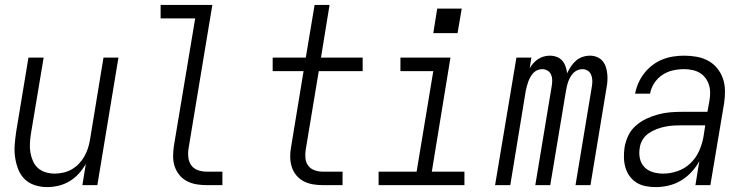

<svg xmlns="http://www.w3.org/2000/svg" viewBox="-20 -755 3040 783"><path d="M172 8Q146 8 121.5 0Q97 -8 80 -25Q63 -42 54 -65.5Q45 -89 41.5 -114Q38 -139 40 -165Q42 -191 46 -218L96 -520H158L106 -209Q103 -189 102 -170Q101 -151 104 -133Q107 -115 114.5 -98Q122 -81 135 -69.5Q148 -58 166 -52.5Q184 -47 203 -47Q220 -47 238 -51Q256 -55 272 -64Q288 -73 301.5 -87Q315 -101 324 -117Q333 -133 338.5 -150Q344 -167 347 -185L402 -520H463L377 0H316L330 -87Q318 -65 301 -46.5Q284 -28 263 -15.5Q242 -3 218.5 2.5Q195 8 172 8Z M822 0Q801 0 780.5 -3.5Q760 -7 742 -16.5Q724 -26 711.5 -41.5Q699 -57 692.5 -76Q686 -95 686 -116.5Q686 -138 689 -159L776 -680H635V-735H846L749 -150Q746 -132 748 -113.5Q750 -95 760 -81Q770 -67 787 -61Q804 -55 822 -55H887V0Z M1296 0Q1275 0 1255 -3.5Q1235 -7 1218 -16Q1201 -25 1188.5 -40Q1176 -55 1170 -74Q1164 -93 1163.5 -113.5Q1163 -134 1167 -155L1218 -465H1092V-520H1227L1263 -735H1324L1289 -520H1459V-465H1280L1227 -146Q1224 -128 1225.5 -110.5Q1227 -93 1236.5 -80Q1246 -67 1262 -61Q1278 -55 1296 -55H1377V0Z M1524 0V-55H1679L1747 -465H1613V-520H1817L1741 -55H1874V0ZM1846 -620H1747L1763 -720H1863Z M1999 0 2086 -520H2147L2140 -476Q2146 -487 2155 -497Q2164 -507 2174.5 -514Q2185 -521 2197.5 -524.5Q2210 -528 2222 -528Q2237 -528 2250.5 -523Q2264 -518 2273 -507.5Q2282 -497 2286.5 -483.5Q2291 -470 2293 -456Q2299 -470 2308 -483.5Q2317 -497 2329 -507.5Q2341 -518 2356 -523Q2371 -528 2386 -528Q2401 -528 2414.5 -522.5Q2428 -517 2437 -506.5Q2446 -496 2450.5 -482.5Q2455 -469 2456.5 -454Q2458 -439 2457 -424Q2456 -409 2453 -394L2388 0H2327L2394 -404Q2396 -416 2395.5 -428Q2395 -440 2390.5 -450.5Q2386 -461 2376.5 -467Q2367 -473 2355 -473Q2345 -473 2335.5 -469Q2326 -465 2318.5 -457.5Q2311 -450 2306 -441Q2301 -432 2297.5 -422.5Q2294 -413 2292 -403.5Q2290 -394 2288 -384L2224 0H2163L2230 -404Q2232 -416 2232 -428Q2232 -440 2227.5 -450.5Q2223 -461 2213 -467Q2203 -473 2191 -473Q2181 -473 2171.5 -469Q2162 -465 2155 -457.5Q2148 -450 2143 -441Q2138 -432 2134.5 -422.5Q2131 -413 2128.5 -403.5Q2126 -394 2124 -384L2061 0Z M2654 8Q2633 8 2612.5 4Q2592 0 2575.5 -10.5Q2559 -21 2547.5 -37Q2536 -53 2530.5 -72Q2525 -91 2524.5 -112Q2524 -133 2527 -154Q2531 -178 2542 -201.5Q2553 -225 2573 -242.5Q2593 -260 2616.5 -271Q2640 -282 2664.5 -288.5Q2689 -295 2713 -297Q2737 -299 2762 -299H2865L2873 -343Q2876 -360 2876 -377Q2876 -394 2871 -409.5Q2866 -425 2856.5 -437.5Q2847 -450 2833.5 -458Q2820 -466 2803.5 -469.5Q2787 -473 2770 -473Q2747 -473 2724.5 -468Q2702 -463 2682 -450Q2662 -437 2648.5 -416.5Q2635 -396 2631 -373H2570Q2574 -395 2583.5 -416.5Q2593 -438 2607.5 -456.5Q2622 -475 2641 -489.5Q2660 -504 2681.5 -512.5Q2703 -521 2725.5 -524.5Q2748 -528 2770 -528Q2796 -528 2821 -523.5Q2846 -519 2867.5 -507.5Q2889 -496 2904.5 -477Q2920 -458 2928 -435Q2936 -412 2936.5 -386Q2937 -360 2933 -334L2877 0H2816L2832 -98Q2819 -74 2799.5 -53Q2780 -32 2756 -18Q2732 -4 2706 2Q2680 8 2654 8ZM2685 -47Q2714 -47 2744 -57.5Q2774 -68 2796.5 -90Q2819 -112 2831.5 -140.5Q2844 -169 2849 -198L2856 -244H2762Q2744 -244 2727 -243Q2710 -242 2692.5 -238.5Q2675 -235 2658 -228.5Q2641 -222 2625.5 -211.5Q2610 -201 2600.5 -185Q2591 -169 2589 -152Q2585 -130 2589.5 -109Q2594 -88 2608 -73.5Q2622 -59 2642.5 -53Q2663 -47 2685 -47Z"/></svg>

Font: Iosevka SS04 Light Oblique
Style: Regular
Weight: 300
Italic angle: -9°
Monospace: yes
Designer: Belleve Invis
Foundry: Belleve Invis
Version: Version 19.0.0; ttfautohint (v1.8.4)